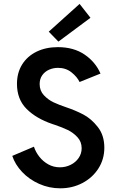

<svg xmlns="http://www.w3.org/2000/svg" viewBox="-20 -973 607 1000"><path d="M43.9 -161.1 156.7 -209Q166 -180.7 185.3 -156.2Q204.6 -131.8 231.9 -116.7Q259.3 -101.6 292 -101.6Q321.8 -101.6 347.9 -114.5Q374 -127.4 389.6 -150.1Q405.3 -172.9 405.3 -200.7Q405.3 -234.9 383.3 -258.5Q361.3 -282.2 333 -295.9Q304.7 -309.6 265.6 -322.8L252.4 -327.1Q168.9 -355.5 118.7 -405.5Q68.4 -455.6 68.4 -536.1Q68.4 -593.8 95.2 -637Q122.1 -680.2 170.4 -703.9Q218.8 -727.5 281.2 -727.5Q363.8 -727.5 420.7 -688.7Q477.5 -649.9 503.4 -589.8L394.5 -545.9Q381.3 -573.2 352.1 -596.4Q322.8 -619.6 282.2 -619.6Q257.3 -619.6 235.4 -609.9Q213.4 -600.1 200 -581.1Q186.5 -562 186.5 -535.2Q186.5 -500.5 208.7 -476.8Q231 -453.1 259.3 -439.9Q287.6 -426.8 325.2 -414.1Q372.1 -398.4 413.3 -377Q454.6 -355.5 489 -312Q523.4 -268.6 523.4 -203.6Q523.4 -144 492.7 -95.7Q461.9 -47.4 409.4 -19.8Q356.9 7.8 293.9 7.8Q235.8 7.8 183.8 -15.4Q131.8 -38.6 95.2 -77.4Q58.6 -116.2 43.9 -161.1ZM233.9 -808.1 394.5 -952.6 451.2 -880.4 284.2 -756.3Z"/></svg>

Font: Reddit Sans SemiBold
Style: Regular
Weight: 600
Designer: Stephen Hutchings
Foundry: Reddit
Version: Version 1.013